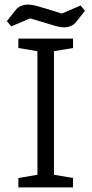

<svg xmlns="http://www.w3.org/2000/svg" viewBox="-20 -816 399 836"><path d="M60 0V-41L143 -55V-593L60 -607V-648H298V-607L215 -593V-55L298 -41V0ZM258 -697Q243 -697 223.5 -702.5Q204 -708 185 -714L111 -736L29 -701L10 -724L48 -772Q56 -783 70 -789.5Q84 -796 102 -796Q117 -796 136.5 -791Q156 -786 175 -780L249 -757L331 -792L350 -769L312 -721Q304 -710 290 -703.5Q276 -697 258 -697Z"/></svg>

Font: Faustina Light
Style: Regular
Weight: 300
Designer: Alfonso Garcia
Foundry: http://www.omnibus-type.com
Version: Version 1.200